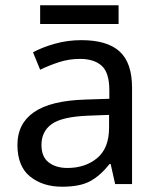

<svg xmlns="http://www.w3.org/2000/svg" viewBox="-20 -697 601 727"><path d="M288 -545Q386 -545 433 -502Q480 -459 480 -365V0H416L399 -76H395Q360 -32 321.5 -11Q283 10 215 10Q142 10 94 -28.5Q46 -67 46 -149Q46 -229 109 -272.5Q172 -316 303 -320L394 -323V-355Q394 -422 365 -448Q336 -474 283 -474Q241 -474 203 -461.5Q165 -449 132 -433L105 -499Q140 -518 188 -531.5Q236 -545 288 -545ZM314 -259Q214 -255 175.5 -227Q137 -199 137 -148Q137 -103 164.5 -82Q192 -61 235 -61Q303 -61 348 -98.5Q393 -136 393 -214V-262ZM429 -677V-606H132V-677Z"/></svg>

Font: Noto Sans Batak
Style: Regular
Weight: 400
Designer: Monotype Design Team
Foundry: Monotype Imaging Inc.
Version: Version 2.002; ttfautohint (v1.8.4.7-5d5b)